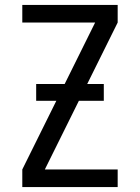

<svg xmlns="http://www.w3.org/2000/svg" viewBox="-20 -755 565 775"><path d="M70 0V-71L364 -664H70V-735H455V-664L161 -71H455V0ZM126 -348V-416H399V-348Z"/></svg>

Font: Iosevka Pride
Style: Regular
Weight: 400
Monospace: yes
Designer: Belleve Invis
Foundry: Belleve Invis
Version: Version 30.3.1; ttfautohint (v1.8.4)